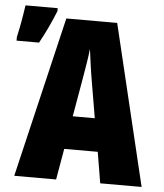

<svg xmlns="http://www.w3.org/2000/svg" viewBox="-71 -803 725 850"><g transform="rotate(5 291.0 -378.0)"><path d="M82 -597Q122 -670 151 -743V-756H8Q6 -744 1.5 -714.5Q-3 -685 -9 -655.5Q-15 -626 -18 -613V-597ZM259 -285 287 -446Q294 -486 300 -523Q306 -560 309 -589Q313 -558 318 -521Q323 -484 330 -444L357 -285ZM590 0 419 -714H193L24 0H210L234 -138H383L406 0Z"/></g></svg>

Font: Noto Sans Display Condensed Black
Style: Regular
Weight: 900
Width: 3
Designer: Monotype Design team
Foundry: Monotype Imaging Inc.
Version: 1.000